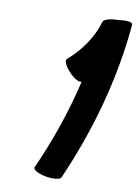

<svg xmlns="http://www.w3.org/2000/svg" viewBox="-93 -887 697 975"><g transform="rotate(10 255.0 -399.5)"><path d="M292 13C410 -255 484 -530 509 -799V-802C510 -806 510 -809 510 -813C510 -826 477 -830 436 -823C397 -824 361 -813 359 -800C336 -720 284 -643 214 -583C204 -573 218 -543 245 -516C269 -491 295 -477 308 -482C271 -325 218 -168 148 -13C144 0 173 16 212 23C252 30 287 26 292 13Z"/></g></svg>

Font: Nupuram Black Oblique
Style: Regular
Weight: 900
Designer: Santhosh Thottingal (santhosh.thottingal@gmail.com)
Foundry: SMC
Version: Version 1.000